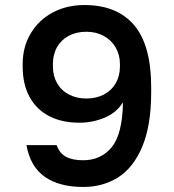

<svg xmlns="http://www.w3.org/2000/svg" viewBox="-20 -731 690 762"><path d="M85 -155H205Q216 -123 241.5 -109Q267 -95 310 -95Q381 -95 423.5 -147Q466 -199 468 -325Q443 -284 395.5 -264Q348 -244 295 -244Q225 -244 174.5 -270.5Q124 -297 97 -347Q70 -397 70 -467V-477Q70 -545 102 -598.5Q134 -652 189.5 -681.5Q245 -711 315 -711Q444 -711 512 -631.5Q580 -552 580 -385V-365Q580 -234 545 -150Q510 -66 449.5 -27.5Q389 11 310 11Q215 11 157.5 -29.5Q100 -70 85 -155ZM456 -467V-477Q456 -513 439 -542.5Q422 -572 391.5 -588.5Q361 -605 323 -605Q283 -605 253 -589Q223 -573 206.5 -544Q190 -515 190 -477V-467Q190 -430 206.5 -401Q223 -372 253.5 -356Q284 -340 323 -340Q362 -340 392.5 -356Q423 -372 439.5 -401Q456 -430 456 -467Z"/></svg>

Font: .
Style: 
Weight: 500
Designer: A.Korolkova, Vitaly Kuzmin
Foundry: ParaType Ltd
Version: Version 1.000; Glyphs 3.2, build 3192.0